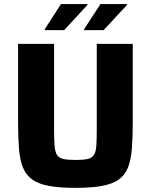

<svg xmlns="http://www.w3.org/2000/svg" viewBox="-20 -900 730 928"><path d="M344.9 8Q267.8 8 217 -1.4Q166.1 -10.7 136.1 -32Q106.1 -53.3 91.2 -89.7Q76.2 -126.1 71.8 -180.6Q67.4 -235.1 67.4 -310.3V-688H241.4V-273.5Q241.4 -224.5 243.8 -195.1Q246.2 -165.7 255.6 -151Q264.9 -136.3 286.3 -131.6Q307.8 -126.9 344.9 -126.9Q382.5 -126.9 403.4 -131.6Q424.4 -136.3 433.9 -151Q443.5 -165.7 445.6 -195.1Q447.7 -224.5 447.7 -273.5V-688H621.7V-310.3Q621.7 -235.1 617.3 -180.6Q612.9 -126.1 598.3 -89.7Q583.6 -53.3 553.7 -32Q523.8 -10.7 472.9 -1.4Q422 8 344.9 8ZM196.4 -754.3V-758.9L274.7 -880.5H402.5V-875.9L289.9 -754.3ZM386.5 -754.3V-758.9L465.7 -880.5H593.6V-875.9L480.9 -754.3Z"/></svg>

Font: Saira Thin
Style: Regular
Weight: 100
Designer: Hector Gatti with collaboration of the Omnibus-Type team
Foundry: Omnibus-Type
Version: Version 1.101